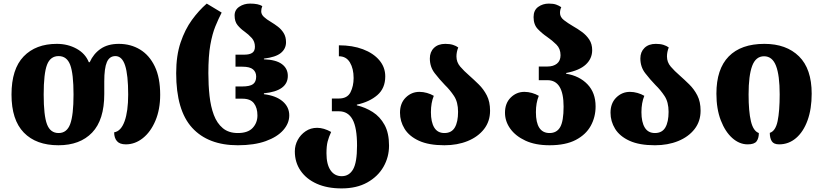

<svg xmlns="http://www.w3.org/2000/svg" viewBox="-20 -794 4580 1068"><path d="M305 14Q181 14 112.5 -56.5Q44 -127 44 -268Q44 -410 111.5 -480Q179 -550 296 -550Q357 -550 406 -523Q455 -496 474 -448H479Q500 -495 540 -522.5Q580 -550 641 -550Q707 -550 759 -518.5Q811 -487 841 -424.5Q871 -362 871 -267Q871 -185 844.5 -122.5Q818 -60 774.5 -25.5Q731 9 680 9Q646 9 630.5 -9Q615 -27 615 -58Q653 -64 673 -119.5Q693 -175 693 -268Q693 -377 676 -429.5Q659 -482 622 -482Q589 -482 574.5 -448.5Q560 -415 560 -341V-271Q560 -127 492.5 -56.5Q425 14 305 14ZM306 -54Q352 -54 370.5 -104Q389 -154 389 -268Q389 -384 370.5 -433Q352 -482 306 -482Q260 -482 241.5 -433.5Q223 -385 223 -268Q223 -151 241.5 -102.5Q260 -54 306 -54Z M1303 14Q1138 14 1049 -83Q960 -180 960 -387Q960 -485 984.5 -557.5Q1009 -630 1047.5 -683Q1086 -736 1130 -774L1213 -724Q1195 -689 1178 -647.5Q1161 -606 1150 -544.5Q1139 -483 1139 -387Q1139 -321 1145.5 -261Q1152 -201 1169.5 -154.5Q1187 -108 1219.5 -81Q1252 -54 1303 -54Q1359 -54 1385.5 -82.5Q1412 -111 1412 -152Q1412 -194 1392.5 -219.5Q1373 -245 1329 -245H1290V-313H1326Q1370 -313 1387.5 -326Q1405 -339 1405 -368Q1405 -393 1387.5 -408Q1370 -423 1328 -423H1290V-490H1340Q1368 -490 1383 -500Q1398 -510 1398 -534Q1398 -563 1380.5 -582.5Q1363 -602 1338 -620Q1318 -634 1301.5 -654Q1285 -674 1285 -708Q1285 -739 1311 -756.5Q1337 -774 1371 -774Q1417 -774 1439 -760Q1433 -746 1433 -731Q1433 -714 1448 -700Q1463 -686 1487 -672Q1507 -660 1526 -645.5Q1545 -631 1558 -610Q1571 -589 1571 -559Q1571 -523 1542.5 -499.5Q1514 -476 1448 -468V-464Q1515 -462 1548 -437.5Q1581 -413 1581 -372Q1581 -288 1448 -275V-270Q1515 -262 1552 -230.5Q1589 -199 1589 -152Q1589 -108 1555.5 -70Q1522 -32 1458 -9Q1394 14 1303 14Z M1880 254Q1800 254 1742 228Q1684 202 1652 155.5Q1620 109 1620 48Q1620 14 1636 -15.5Q1652 -45 1680 -64Q1708 -83 1744 -83Q1781 -83 1822 -60Q1809 -32 1802.5 -7Q1796 18 1796 59Q1796 120 1818.5 153Q1841 186 1881 186Q1922 186 1944 148Q1966 110 1966 16Q1966 -84 1941 -129.5Q1916 -175 1865 -175H1826V-246H1865Q1912 -246 1929.5 -280.5Q1947 -315 1947 -360Q1947 -412 1926.5 -446.5Q1906 -481 1865 -481V-542Q1941 -542 1999 -520Q2057 -498 2090 -459Q2123 -420 2123 -369Q2123 -303 2079 -265Q2035 -227 1965 -212V-208Q2012 -197 2053 -171Q2094 -145 2119 -99.5Q2144 -54 2144 16Q2144 80 2113 134Q2082 188 2023 221Q1964 254 1880 254Z M2452 14Q2365 14 2310.5 -11Q2256 -36 2230.5 -77.5Q2205 -119 2205 -167Q2205 -220 2237 -251.5Q2269 -283 2313 -283Q2334 -283 2355 -277Q2376 -271 2393 -261Q2377 -222 2377 -170Q2377 -115 2395.5 -84.5Q2414 -54 2452 -54Q2492 -54 2510 -85Q2528 -116 2528 -172Q2528 -226 2505.5 -260Q2483 -294 2455 -321Q2425 -352 2398 -387Q2371 -422 2371 -469Q2371 -505 2394 -527.5Q2417 -550 2457 -550Q2482 -550 2499.5 -544.5Q2517 -539 2529 -530Q2519 -505 2519 -480Q2519 -448 2540 -423.5Q2561 -399 2590 -374Q2616 -351 2643 -324.5Q2670 -298 2688 -263Q2706 -228 2706 -178Q2706 -119 2672.5 -76Q2639 -33 2581.5 -9.5Q2524 14 2452 14Z M3037 14Q2958 14 2903 -11.5Q2848 -37 2818.5 -78Q2789 -119 2789 -167Q2789 -220 2821 -251.5Q2853 -283 2897 -283Q2918 -283 2939 -277Q2960 -271 2977 -261Q2961 -222 2961 -170Q2961 -54 3037 -54Q3077 -54 3096 -87Q3115 -120 3115 -201Q3115 -348 3025 -348H2977V-424H3025Q3058 -424 3078 -440Q3098 -456 3098 -487Q3098 -523 3075 -546Q3052 -569 3023 -589Q2995 -608 2971.5 -632.5Q2948 -657 2948 -699Q2948 -737 2973.5 -755.5Q2999 -774 3033 -774Q3058 -774 3073.5 -768.5Q3089 -763 3102 -754Q3095 -739 3095 -722Q3095 -699 3117 -682Q3139 -665 3168 -648Q3193 -634 3217.5 -616Q3242 -598 3258 -573.5Q3274 -549 3274 -515Q3274 -468 3238.5 -435Q3203 -402 3129 -388V-384Q3203 -372 3248 -325Q3293 -278 3293 -202Q3293 -143 3266 -94Q3239 -45 3182.5 -15.5Q3126 14 3037 14Z M3623 14Q3536 14 3481.5 -11Q3427 -36 3401.5 -77.5Q3376 -119 3376 -167Q3376 -220 3408 -251.5Q3440 -283 3484 -283Q3505 -283 3526 -277Q3547 -271 3564 -261Q3548 -222 3548 -170Q3548 -115 3566.5 -84.5Q3585 -54 3623 -54Q3663 -54 3681 -85Q3699 -116 3699 -172Q3699 -226 3676.5 -260Q3654 -294 3626 -321Q3596 -352 3569 -387Q3542 -422 3542 -469Q3542 -505 3565 -527.5Q3588 -550 3628 -550Q3653 -550 3670.5 -544.5Q3688 -539 3700 -530Q3690 -505 3690 -480Q3690 -448 3711 -423.5Q3732 -399 3761 -374Q3787 -351 3814 -324.5Q3841 -298 3859 -263Q3877 -228 3877 -178Q3877 -119 3843.5 -76Q3810 -33 3752.5 -9.5Q3695 14 3623 14Z M4139 9Q4093 9 4053.5 -26Q4014 -61 3989.5 -124.5Q3965 -188 3965 -273Q3965 -410 4033.5 -480Q4102 -550 4232 -550Q4354 -550 4424.5 -480.5Q4495 -411 4495 -273Q4495 -188 4472 -124.5Q4449 -61 4408 -26Q4367 9 4314 9Q4284 9 4273 -8.5Q4262 -26 4262 -55Q4294 -65 4305.5 -120.5Q4317 -176 4317 -269Q4317 -375 4296.5 -428Q4276 -481 4230 -481Q4184 -481 4164 -427.5Q4144 -374 4144 -269Q4144 -174 4157 -119.5Q4170 -65 4201 -54Q4201 -25 4188.5 -8Q4176 9 4139 9Z"/></svg>

Font: Noto Serif Georgian ExtraBold
Style: Regular
Weight: 800
Designer: Monotype Design Team, Akaki Razmadze
Foundry: Google LLC
Version: Version 2.003; ttfautohint (v1.8.4.7-5d5b)